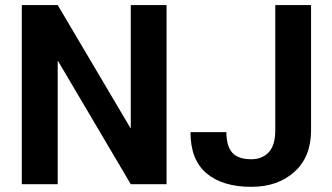

<svg xmlns="http://www.w3.org/2000/svg" viewBox="-20 -731 1318 762"><path d="M641 0H499L210.5 -488.5L209 -488V0H66.5V-711H209L497.5 -223L499 -223.5V-711H641ZM977.5 10.5Q863.5 10.5 799.8 -43Q736 -96.5 736 -206.5H878.5Q878.5 -151 901.8 -125Q925 -99 977.5 -99Q1021 -99 1046.8 -127Q1072.5 -155 1072.5 -213.5V-711H1214.5V-213.5Q1214.5 -108.5 1148.5 -49Q1082.5 10.5 977.5 10.5Z"/></svg>

Font: Roberto Sans
Style: Bold
Weight: 700
Designer: Google (font) & Cristiano Sobral (main changes)
Version: Version 1.000;October 12, 2021;FontCreator 14.0.0.2814 64-bi